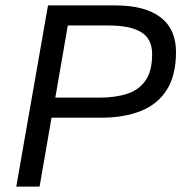

<svg xmlns="http://www.w3.org/2000/svg" viewBox="-20 -688 679 708"><path d="M40 0 157 -668H406Q514 -668 571.5 -624.5Q629 -581 629 -496Q629 -411 595.5 -357.5Q562 -304 500 -279Q438 -254 354 -254H170L126 0ZM184 -328H346Q405 -328 448.5 -342Q492 -356 516.5 -391Q541 -426 541 -488Q541 -545 500.5 -569.5Q460 -594 382 -594H230Z"/></svg>

Font: Gantari
Style: Italic
Weight: 400
Italic angle: -10°
Designer: Anugrah Pasau
Foundry: Lafontype
Version: Version 1.000; ttfautohint (v1.8.3)